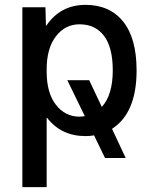

<svg xmlns="http://www.w3.org/2000/svg" viewBox="-20 -550 624 790"><path d="M497 100H412L367 7Q350 10 332 10Q232 10 174 -65H172V220H72V-520H167L169 -445H171Q229 -530 332 -530Q431 -530 486.5 -461.5Q542 -393 542 -260Q542 -85 441 -20ZM329 -72 257 -220H347L399 -110Q444 -160 444 -260Q444 -355 408 -402.5Q372 -450 307 -450Q248 -450 210 -400.5Q172 -351 172 -265V-255Q172 -168 210 -119Q248 -70 307 -70Q315 -70 329 -72Z"/></svg>

Font: Mplus 1p Medium
Style: Regular
Weight: 500
Version: Version 1.061